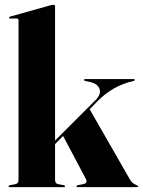

<svg xmlns="http://www.w3.org/2000/svg" viewBox="-20 -768 588 788"><path d="M19 0Q15 0 15 -3.5Q15 -6.5 21 -8L44 -12.5Q56 -15 56 -29.5V-685Q56 -692 48.5 -692H22.5Q17 -692 17 -696Q17 -698.5 22 -700L188 -746.5Q197 -748.5 200 -748.5Q206 -748.5 206 -742V-191L372 -357Q396 -381 388.5 -402.8Q381 -424.5 349.5 -431.5L330.5 -435.5Q325 -436.5 325 -439.5Q325 -443.5 329.5 -443.5H528Q533 -443.5 533 -439.5Q533 -436.5 527 -435.5Q444.5 -417 381.5 -354L348 -319.5L513.5 -31Q519.5 -21 526 -16.2Q532.5 -11.5 541.5 -8Q547.5 -5 547.5 -3Q547.5 0 543 0H298.5Q294 0 294 -3.5Q294 -6.5 299.5 -8L320 -12Q341.5 -16 332.5 -33.5L239 -210L206 -176.5V-30Q206 -15 218 -12.5L241.5 -8Q247 -6.5 247 -3.5Q247 0 242.5 0Z"/></svg>

Font: Fraunces 144pt
Style: Bold
Weight: 700
Version: Version 1.000;[b76b70a41]